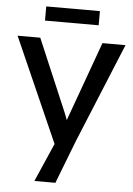

<svg xmlns="http://www.w3.org/2000/svg" viewBox="-61 -737 702 1012"><g transform="rotate(5 290.5 -231.0)"><path d="M5 -525H125L289 -139Q295 -125 305 -95Q315 -65 320 -45L265 63ZM246 33 285 -58Q298 -92 314 -138L317 -146L454 -525H576L360 0L271 230H160ZM142 -692H426V-617H142Z"/></g></svg>

Font: Lexend
Style: Regular
Weight: 400
Designer: Thomas Jockin
Foundry: Lexend
Version: Version 1.000